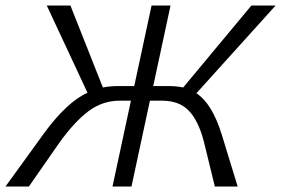

<svg xmlns="http://www.w3.org/2000/svg" viewBox="-22 -678 1022 698"><path d="M692 -339Q750 -301 785 -186L842 0H759L719 -164Q699 -240 664 -276Q629 -312 567 -312H523L456 0H387L454 -312H413Q351 -312 300 -274Q249 -236 193 -158L83 0H-2L137 -192Q220 -306 296 -341L148 -658H234L352 -360Q379 -365 402 -365H466L529 -658H598L535 -365H595Q619 -365 644 -360L892 -658H980Z"/></svg>

Font: EauTest
Style: Italic
Weight: 400
Italic angle: -12°
Designer: Christian Thalmann (Catharsis Fonts)
Version: Version 0.001;PS 000.001;hotconv 1.0.88;makeotf.lib2.5.64775